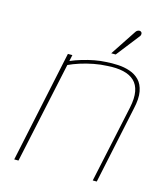

<svg xmlns="http://www.w3.org/2000/svg" viewBox="-104 -753 695 829"><g transform="rotate(15 243.5 -338.5)"><path d="M422 -651Q426 -655 427.5 -659.5Q429 -664 428 -668.5Q427 -673 423 -675Q420 -677 415.5 -676.5Q411 -676 407 -673.5Q403 -671 400 -666L324 -551H344ZM463 -346 389 0H407L480 -345Q491 -392 485 -423.5Q479 -455 461.5 -473Q444 -491 419 -499.5Q394 -508 366 -509.5Q338 -511 312 -509Q288 -508 261.5 -503Q235 -498 208 -490Q181 -482 158 -472L164 -500H144L38 0H57L154 -453Q175 -463 203 -472Q231 -481 262 -487Q293 -493 322 -494Q363 -497 393.5 -490Q424 -483 442.5 -465.5Q461 -448 466.5 -418.5Q472 -389 463 -346Z"/></g></svg>

Font: Advent Pro Thin
Style: Italic
Weight: 250
Italic angle: -12°
Version: Version 3.000